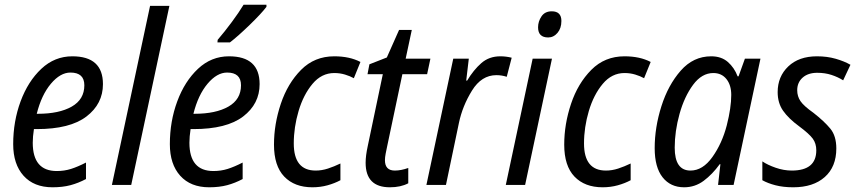

<svg xmlns="http://www.w3.org/2000/svg" viewBox="-20 -785 3633 815"><path d="M203 10Q246 10 279.5 1Q313 -8 345 -25V-95Q310 -77 281.5 -68Q253 -59 221 -59Q119 -59 119 -179Q119 -205 124 -237H136Q277 -237 347 -290.5Q417 -344 417 -428Q417 -546 287 -546Q212 -546 155.5 -493Q99 -440 67.5 -355Q36 -270 36 -173Q36 -88 80 -39Q124 10 203 10ZM136 -302Q156 -382 196 -429.5Q236 -477 279 -477Q338 -477 338 -423Q338 -363 284.5 -332.5Q231 -302 141 -302Z M455 0 617 -760H699L537 0Z M868 10Q911 10 944.5 1Q978 -8 1010 -25V-95Q975 -77 946.5 -68Q918 -59 886 -59Q784 -59 784 -179Q784 -205 789 -237H801Q942 -237 1012 -290.5Q1082 -344 1082 -428Q1082 -546 952 -546Q877 -546 820.5 -493Q764 -440 732.5 -355Q701 -270 701 -173Q701 -88 745 -39Q789 10 868 10ZM801 -302Q821 -382 861 -429.5Q901 -477 944 -477Q1003 -477 1003 -423Q1003 -363 949.5 -332.5Q896 -302 806 -302ZM903 -605H956Q990 -631 1040 -679.5Q1090 -728 1111 -756V-765H1014Q994 -732 964 -691.5Q934 -651 904 -616Z M1306 10Q1340 10 1370.5 1.5Q1401 -7 1425 -20V-91Q1398 -78 1372 -69.5Q1346 -61 1320 -61Q1227 -61 1227 -176Q1227 -245 1247.5 -314Q1268 -383 1306.5 -429Q1345 -475 1399 -475Q1423 -475 1444.5 -468.5Q1466 -462 1482 -453L1510 -522Q1464 -546 1399 -546Q1315 -546 1258 -488.5Q1201 -431 1172 -344.5Q1143 -258 1143 -171Q1143 -81 1186.5 -35.5Q1230 10 1306 10Z M1635 10Q1681 10 1713 -7V-72Q1682 -61 1656 -61Q1614 -61 1614 -105Q1614 -117 1617 -132.5Q1620 -148 1623 -162L1688 -470H1793L1807 -536H1702L1728 -658H1674L1622 -541L1548 -512L1540 -470H1605L1541 -165Q1532 -124 1532 -94Q1532 10 1635 10Z M1790 0H1873L1928 -263Q1943 -335 1983.5 -400.5Q2024 -466 2087 -466Q2110 -466 2131 -459L2152 -540Q2128 -546 2104 -546Q2056 -546 2023 -517Q1990 -488 1963 -443H1959L1970 -536H1904Z M2307 -626Q2330 -626 2346.5 -645.5Q2363 -665 2363 -696Q2363 -737 2322 -737Q2293 -737 2278.5 -715.5Q2264 -694 2264 -669Q2264 -626 2307 -626ZM2127 0H2209L2323 -536H2241Z M2538 10Q2572 10 2602.5 1.5Q2633 -7 2657 -20V-91Q2630 -78 2604 -69.5Q2578 -61 2552 -61Q2459 -61 2459 -176Q2459 -245 2479.5 -314Q2500 -383 2538.5 -429Q2577 -475 2631 -475Q2655 -475 2676.5 -468.5Q2698 -462 2714 -453L2742 -522Q2696 -546 2631 -546Q2547 -546 2490 -488.5Q2433 -431 2404 -344.5Q2375 -258 2375 -171Q2375 -81 2418.5 -35.5Q2462 10 2538 10Z M2884 10Q2930 10 2967 -17.5Q3004 -45 3035 -88H3038L3028 0H3094L3208 -536H3142L3115 -461H3111Q3097 -498 3069.5 -522Q3042 -546 2999 -546Q2923 -546 2869.5 -485Q2816 -424 2787.5 -334Q2759 -244 2759 -156Q2759 -75 2792.5 -32.5Q2826 10 2884 10ZM2911 -61Q2844 -61 2844 -158Q2844 -228 2864.5 -301.5Q2885 -375 2922 -425Q2959 -475 3008 -475Q3043 -475 3063.5 -449.5Q3084 -424 3084 -382Q3084 -328 3065 -253Q3045 -176 3004 -118.5Q2963 -61 2911 -61Z M3347 10Q3432 10 3481 -33.5Q3530 -77 3530 -155Q3530 -208 3504.5 -239Q3479 -270 3433 -306Q3392 -335 3378 -355.5Q3364 -376 3364 -402Q3364 -435 3387 -455.5Q3410 -476 3449 -476Q3482 -476 3509.5 -467Q3537 -458 3559 -444L3590 -510Q3564 -525 3527.5 -535.5Q3491 -546 3448 -546Q3371 -546 3326 -503Q3281 -460 3281 -394Q3281 -348 3304 -315Q3327 -282 3372 -249Q3415 -217 3430 -196.5Q3445 -176 3445 -147Q3445 -61 3341 -61Q3307 -61 3272.5 -73Q3238 -85 3216 -100V-20Q3239 -7 3272 1.5Q3305 10 3347 10Z"/></svg>

Font: Noto Sans UI SemiCondensed
Style: Italic
Weight: 400
Width: 4
Italic angle: -12°
Designer: Monotype Design Team
Foundry: Monotype Imaging Inc.
Version: Version 1.901